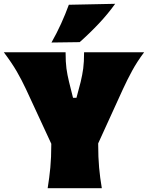

<svg xmlns="http://www.w3.org/2000/svg" viewBox="-31 -987 776 1007"><path d="M219 0Q228 -55.5 233 -108.2Q238 -161 238 -229V-233L105 -520Q82.5 -568 56.8 -612.5Q31 -657 -11 -713H313Q313 -660.5 317.5 -627.8Q322 -595 331 -558L352 -474H370L392 -557Q401 -594.5 405.5 -628Q410 -661.5 410 -713H725Q688.5 -664.5 662.2 -616.2Q636 -568 614 -520L484 -235V-229Q484 -161 488.8 -108.2Q493.5 -55.5 503 0ZM239 -764Q267 -813.5 289.5 -863Q312 -912.5 330 -962L573 -967Q535.5 -914.5 488 -864Q440.5 -813.5 387 -766Z"/></svg>

Font: Commissioner Flair Black
Style: Regular
Weight: 900
Designer: Kostas Bartsokas
Foundry: Kostas Bartsokas
Version: Version 1.000; ttfautohint (v1.8.3)